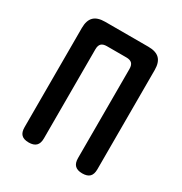

<svg xmlns="http://www.w3.org/2000/svg" viewBox="-172 -858 944 995"><g transform="rotate(30 300.0 -360.0)"><path d="M140 10Q110 10 96 -4Q82 -18 82 -48V-642Q82 -687 103.5 -708.5Q125 -730 171 -730H429Q475 -730 496.5 -708.5Q518 -687 518 -642V-48Q518 -18 504 -4Q490 10 460 10Q431 10 416.5 -4Q402 -18 402 -48V-581Q402 -604 391.5 -614.5Q381 -625 358 -625H242Q219 -625 208.5 -614.5Q198 -604 198 -581V-48Q198 -18 183.5 -4Q169 10 140 10Z"/></g></svg>

Font: Maple Mono SemiBold
Style: Regular
Weight: 600
Monospace: yes
Designer: subframe7536
Version: Version 7.000